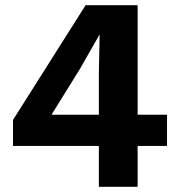

<svg xmlns="http://www.w3.org/2000/svg" viewBox="-20 -718 690 738"><path d="M360 0V-157H30V-257L309 -698H509V-277H622V-157H509V0ZM178 -277H360V-437L363 -586L289 -456Z"/></svg>

Font: Azeret Mono Thin SemiBold
Style: Regular
Weight: 600
Version: Version 1.002